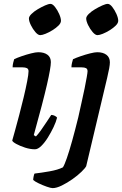

<svg xmlns="http://www.w3.org/2000/svg" viewBox="-20 -769 629 989"><path d="M160 0Q136 0 109.5 -8.5Q83 -17 64 -27.5Q45 -38 43 -45Q47 -59 57 -95Q67 -131 79 -176.5Q91 -222 102 -268Q113 -314 120 -350.5Q127 -387 127 -402Q127 -414 118.5 -418Q110 -422 97 -422H45Q45 -434 48 -446Q51 -458 53 -464Q67 -471 91.5 -479.5Q116 -488 140 -494Q164 -500 177 -500Q207 -500 224.5 -487Q242 -474 242 -449Q242 -421 222 -333.5Q202 -246 154 -73L165 -66Q175 -76 189.5 -96Q204 -116 218.5 -138.5Q233 -161 244 -177Q253 -177 262 -172.5Q271 -168 274 -163Q269 -142 256 -114.5Q243 -87 226.5 -60.5Q210 -34 192.5 -17Q175 0 160 0ZM187 -588Q176 -588 162.5 -603.5Q149 -619 139 -639.5Q129 -660 129 -674Q129 -684 142 -697Q155 -710 174.5 -721.5Q194 -733 212 -741Q230 -749 240 -749Q251 -749 263.5 -733Q276 -717 285 -696.5Q294 -676 294 -662Q294 -650 281.5 -637.5Q269 -625 250.5 -613.5Q232 -602 214.5 -595Q197 -588 187 -588ZM251 200Q242 200 220.5 192.5Q199 185 178.5 175Q158 165 151 158Q151 150 153.5 138.5Q156 127 158 125Q193 121 235.5 113.5Q278 106 304 93Q312 81 324.5 45Q337 9 352 -45Q367 -99 383 -164Q391 -201 400 -240.5Q409 -280 416 -314.5Q423 -349 427 -372.5Q431 -396 431 -402Q431 -414 423 -418Q415 -422 401 -422H348Q348 -434 351 -445.5Q354 -457 356 -464Q371 -471 395.5 -479.5Q420 -488 444 -494Q468 -500 481 -500Q511 -500 528.5 -486.5Q546 -473 546 -448Q546 -437 542.5 -417Q539 -397 532 -368L424 87Q419 97 399.5 116Q380 135 353 154Q326 173 298.5 186.5Q271 200 251 200ZM482 -588Q471 -588 457.5 -603.5Q444 -619 434 -639.5Q424 -660 424 -674Q424 -684 437 -697Q450 -710 469.5 -721.5Q489 -733 507 -741Q525 -749 535 -749Q546 -749 558.5 -733Q571 -717 580 -696.5Q589 -676 589 -662Q589 -650 576.5 -637.5Q564 -625 545.5 -613.5Q527 -602 509.5 -595Q492 -588 482 -588Z"/></svg>

Font: Texturina
Style: Bold Italic
Weight: 700
Italic angle: -11°
Designer: Guillermo Torres Carreño
Foundry: Omnibus-Type
Version: Version 1.002; ttfautohint (v1.8.3)